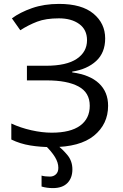

<svg xmlns="http://www.w3.org/2000/svg" viewBox="-20 -744 628 984"><path d="M519 -547Q519 -474 473 -431.5Q427 -389 350 -377V-373Q440 -361 487 -317Q534 -273 534 -202Q534 -108 462 -49Q390 10 246 10Q188 10 135.5 1.5Q83 -7 38 -29V-111Q85 -89 140.5 -76.5Q196 -64 245 -64Q341 -64 390.5 -100Q440 -136 440 -202Q440 -270 382 -301Q324 -332 220 -332H118V-407H215Q321 -407 373.5 -442.5Q426 -478 426 -538Q426 -592 386 -621Q346 -650 282 -650Q215 -650 170.5 -633Q126 -616 84 -589L41 -650Q83 -681 144.5 -702.5Q206 -724 283 -724Q399 -724 459 -674Q519 -624 519 -547ZM279 116Q279 89 261.5 60.5Q244 32 211 0H273Q299 19 325 50Q351 81 351 124Q351 168 325.5 194Q300 220 251 220Q220 220 193 212V156Q210 161 236 161Q254 161 266.5 149.5Q279 138 279 116Z"/></svg>

Font: Noto IKEA Arabic
Style: Regular
Weight: 400
Designer: Monotype Design Team
Foundry: Monotype Imaging Inc.
Version: Version 1.200